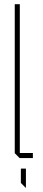

<svg xmlns="http://www.w3.org/2000/svg" viewBox="-20 -750 206 911"><path d="M73 0 50 -23V-730H74V0ZM74 0V-24H136V0ZM102 141 79 118V50H103V141Z"/></svg>

Font: Foldit Thin
Style: Regular
Weight: 100
Designer: Sophia Tai
Foundry: Sophia Tai
Version: Version 1.003